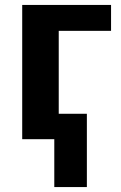

<svg xmlns="http://www.w3.org/2000/svg" viewBox="-20 -564 492 778"><path d="M430 -544H70V0H200V194H332V-103H218V-439H430Z"/></svg>

Font: Noto Sans Display
Style: Bold
Weight: 700
Designer: Monotype Design Team
Foundry: Monotype Imaging Inc.
Version: Version 1.900